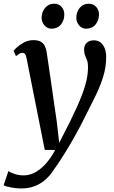

<svg xmlns="http://www.w3.org/2000/svg" viewBox="-61 -788 628 1057"><path d="M85.5 -466Q82 -484.5 76.5 -490.8Q71 -497 63 -497Q54.5 -497 46.2 -492.5Q38 -488 27 -478.5L14 -508.5Q18 -514.5 33.5 -528.5Q49 -542.5 72.2 -554.8Q95.5 -567 122.5 -567Q148 -567 162.8 -558.8Q177.5 -550.5 185.2 -535.5Q193 -520.5 196 -500Q203 -452.5 210 -405.2Q217 -358 223.8 -310.8Q230.5 -263.5 237.2 -216.5Q244 -169.5 251 -122.5L265 -1.5L326 -121.5Q345 -160.5 362.2 -198.2Q379.5 -236 393.2 -272.8Q407 -309.5 415.2 -346Q423.5 -382.5 423.5 -419.5Q423.5 -441.5 418.2 -455.8Q413 -470 407.5 -483Q402 -496 402 -514.5Q402 -539 416.5 -552.5Q431 -566 455.5 -566Q478 -566 493 -554Q508 -542 515.8 -521Q523.5 -500 523.5 -473.5Q523.5 -419 507 -365.8Q490.5 -312.5 465.8 -262.2Q441 -212 417.5 -165.5Q399 -127.5 379.5 -90.5Q360 -53.5 340.2 -19Q320.5 15.5 302 45.2Q283.5 75 267.8 99.2Q252 123.5 239.5 140Q218.5 174 191.8 198.5Q165 223 131.5 236.2Q98 249.5 54.5 249.5Q30 249.5 0.8 244.2Q-28.5 239 -41 231.5L-14.5 153.5Q-5.5 161 17.8 169.2Q41 177.5 71.5 177.5Q98.5 177.5 127.5 163.5Q156.5 149.5 186 118.8Q215.5 88 243 37.5H185.5ZM221.5 -630Q199.5 -630 183.5 -648.8Q167.5 -667.5 168 -692Q169 -723.5 188 -745.5Q207 -767.5 236 -767.5Q263.5 -767.5 278.5 -749.5Q293.5 -731.5 293 -708Q293 -675.5 274.2 -652.8Q255.5 -630 221.5 -630ZM412.5 -630Q390 -630 374.2 -648.8Q358.5 -667.5 359 -692Q360 -723.5 378.5 -745.5Q397 -767.5 427 -767.5Q453.5 -767.5 469 -749.5Q484.5 -731.5 484 -708Q483.5 -675.5 464.8 -652.8Q446 -630 412.5 -630Z"/></svg>

Font: Merriweather Medium
Style: Italic
Weight: 500
Italic angle: -7.8°
Version: Version 2.101